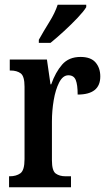

<svg xmlns="http://www.w3.org/2000/svg" viewBox="-20 -786 454 806"><path d="M18 0V-46H21Q48 -46 65.5 -58.5Q83 -71 83 -118V-422Q83 -466 67 -478Q51 -490 24 -490H21V-536H177L192 -432H195Q213 -483 241 -515Q269 -547 318 -547Q361 -547 381 -524Q401 -501 401 -465Q401 -389 306 -389Q306 -430 298 -450Q290 -470 267 -470Q244 -470 228.5 -440Q213 -410 205.5 -365.5Q198 -321 198 -276V-113Q198 -69 214 -57.5Q230 -46 255 -46H278V0ZM143 -619Q163 -655 187 -693.5Q211 -732 222 -766H342V-756Q332 -739 306 -711.5Q280 -684 249 -655.5Q218 -627 192 -606H143Z"/></svg>

Font: Noto Serif Ethiopic ExtraCondensed SemiBold
Style: Regular
Weight: 600
Width: 2
Designer: Monotype Design Team
Foundry: Monotype Imaging Inc.
Version: Version 2.102; ttfautohint (v1.8.4.7-5d5b)